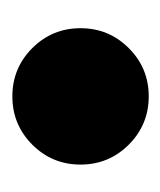

<svg xmlns="http://www.w3.org/2000/svg" viewBox="6 -388 267 320"><g transform="rotate(-90 140.0 -227.5)"><path d="M220.3 -307.7Q253.5 -274.5 253.5 -227.3Q253.5 -180.1 220.3 -146.9Q187.1 -113.6 139.9 -113.6Q92.7 -113.6 59.4 -146.9Q26.2 -180.1 26.2 -227.3Q26.2 -274.5 59.4 -307.7Q92.7 -340.9 139.9 -340.9Q187.1 -340.9 220.3 -307.7Z"/></g></svg>

Font: FoglihtenBPS01
Style: Regular
Weight: 500
Version: Version 0.75